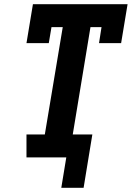

<svg xmlns="http://www.w3.org/2000/svg" viewBox="-20 -755 640 921"><path d="M274 146 298 0H107V-110H195L281 -625H227L214 -548H107L138 -735H592L561 -548H455L467 -625H414L329 -110H423L381 146Z"/></svg>

Font: Iosevka Etoile XBdObl
Style: Regular
Weight: 800
Italic angle: -9°
Designer: Belleve Invis
Foundry: Belleve Invis
Version: Version 15.5.2; ttfautohint (v1.8.4)